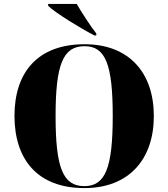

<svg xmlns="http://www.w3.org/2000/svg" viewBox="-20 -951 860 981"><path d="M462 -770H472V-780C442 -818 398 -886 372 -931H226V-921C262 -886 392 -806 462 -770ZM411 10C639 10 766 -137 766 -358C766 -580 639 -725 412 -725C171 -725 54 -580 54 -359C54 -137 171 10 411 10ZM411 0C302 0 264 -93 264 -358C264 -622 302 -715 412 -715C519 -715 556 -622 556 -358C556 -93 518 0 411 0Z"/></svg>

Font: Noto Serif Display Black
Style: Regular
Weight: 900
Designer: Monotype Design Team
Foundry: Monotype Imaging Inc.
Version: Version 2.009